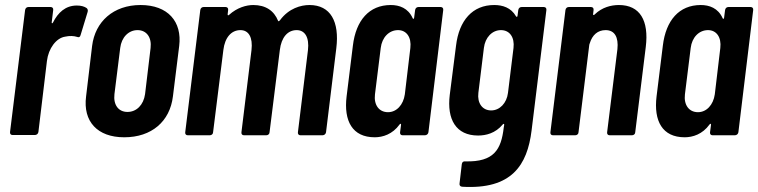

<svg xmlns="http://www.w3.org/2000/svg" viewBox="-20 -539 3021 765"><path d="M286 -517C241 -517 211 -489 191 -449C188 -445 186 -445 186 -450L192 -499C193 -506 189 -511 182 -511H93C86 -511 81 -506 80 -499L20 -13C19 -6 23 -1 30 -1H119C126 -1 132 -6 133 -13L167 -296C173 -346 204 -388 240 -393C257 -397 275 -396 287 -392C294 -389 299 -391 301 -399L329 -491C331 -497 330 -503 325 -507C316 -513 304 -517 286 -517Z M475 8C584 8 657 -55 669 -155L694 -356C706 -453 649 -519 540 -519C432 -519 359 -453 347 -356L323 -155C310 -55 368 8 475 8ZM488 -93C452 -93 431 -121 436 -164L459 -348C464 -390 492 -419 528 -419C564 -419 585 -390 580 -348L558 -164C552 -121 524 -93 488 -93Z M1213 -519C1179 -519 1131 -506 1096 -459C1092 -454 1089 -453 1088 -456C1072 -496 1039 -519 989 -519C962 -519 925 -509 893 -480C889 -476 887 -478 887 -482L889 -499C890 -506 886 -511 879 -511H791C784 -511 779 -506 778 -499L718 -12C717 -5 721 0 728 0H816C823 0 829 -5 829 -12L870 -340C876 -390 902 -419 938 -419C971 -419 988 -390 982 -339L942 -12C941 -5 945 0 952 0H1041C1048 0 1054 -5 1054 -12L1095 -340C1101 -390 1126 -419 1162 -419C1195 -419 1213 -390 1207 -339L1167 -12C1166 -5 1170 0 1177 0H1265C1272 0 1278 -5 1279 -12L1320 -347C1333 -453 1297 -519 1213 -519Z M1634 -499 1630 -468C1629 -463 1626 -462 1624 -467C1606 -507 1571 -519 1537 -519C1451 -519 1398 -458 1386 -357L1361 -155C1349 -57 1384 8 1473 8C1505 8 1544 -4 1572 -43C1575 -47 1578 -47 1578 -42L1574 -12C1573 -5 1577 0 1584 0H1673C1680 0 1686 -5 1687 -12L1746 -499C1747 -506 1743 -511 1736 -511H1647C1640 -511 1635 -506 1634 -499ZM1526 -92C1490 -92 1469 -121 1474 -163L1497 -348C1502 -390 1530 -419 1566 -419C1600 -419 1620 -390 1615 -348L1593 -163C1587 -121 1560 -92 1526 -92Z M2045 -499 2042 -476C2042 -472 2038 -470 2036 -474C2016 -509 1982 -519 1949 -519C1863 -519 1809 -458 1797 -357L1772 -161C1760 -63 1797 1 1885 1C1916 1 1954 -8 1983 -43C1986 -47 1989 -46 1989 -42L1987 -30C1977 56 1949 107 1834 104C1826 103 1821 107 1820 115L1811 192C1810 199 1813 204 1821 205C2019 217 2081 119 2098 -19L2157 -499C2158 -506 2154 -511 2147 -511H2058C2051 -511 2046 -506 2045 -499ZM1937 -99C1902 -99 1881 -128 1886 -169L1908 -348C1913 -390 1941 -419 1976 -419C2011 -419 2031 -390 2026 -348L2004 -169C1999 -128 1971 -99 1937 -99Z M2446 -519C2415 -519 2379 -510 2350 -482C2347 -478 2343 -478 2343 -482L2345 -499C2346 -506 2342 -511 2335 -511H2246C2239 -511 2234 -506 2233 -499L2173 -12C2172 -5 2176 0 2183 0H2272C2279 0 2285 -5 2285 -12L2328 -361C2329 -363 2329 -365 2330 -367C2340 -400 2362 -419 2393 -419C2429 -419 2445 -391 2440 -343L2399 -12C2398 -5 2402 0 2409 0H2498C2505 0 2511 -5 2511 -12L2553 -352C2566 -457 2530 -519 2446 -519Z M2869 -499 2865 -468C2864 -463 2861 -462 2859 -467C2841 -507 2806 -519 2772 -519C2686 -519 2633 -458 2621 -357L2596 -155C2584 -57 2619 8 2708 8C2740 8 2779 -4 2807 -43C2810 -47 2813 -47 2813 -42L2809 -12C2808 -5 2812 0 2819 0H2908C2915 0 2921 -5 2922 -12L2981 -499C2982 -506 2978 -511 2971 -511H2882C2875 -511 2870 -506 2869 -499ZM2761 -92C2725 -92 2704 -121 2709 -163L2732 -348C2737 -390 2765 -419 2801 -419C2835 -419 2855 -390 2850 -348L2828 -163C2822 -121 2795 -92 2761 -92Z"/></svg>

Font: Barlow Condensed SemiBold
Style: Italic
Weight: 600
Width: 3
Italic angle: -7°
Designer: Jeremy Tribby
Foundry: Tribby Type
Version: Version 1.422;hotconv 1.0.109;makeotfexe 2.5.65596